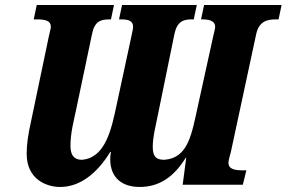

<svg xmlns="http://www.w3.org/2000/svg" viewBox="-20 -734 1139 763"><path d="M219 9C298 9 366 -45 418 -130H421C419 -120 418 -114 418 -102C418 -25 468 9 535 9C611 9 670 -29 718 -107H720L706 0H945L959 -57H948C914 -57 888 -61 888 -87C888 -97 893 -114 897 -128L998 -598C1009 -649 1041 -657 1076 -657H1087L1099 -714H791L779 -657H781C809 -657 835 -653 835 -627C835 -621 832 -609 828 -593L768 -320C742 -202 729 -106 633 -99C601 -99 587 -111 587 -151C587 -192 602 -248 610 -290L673 -598C683 -647 707 -657 741 -657H750L762 -714H465L453 -657H460C488 -657 509 -653 509 -627C509 -621 507 -612 502 -589L443 -315C423 -221 399 -106 305 -99C275 -99 260 -117 260 -154C260 -207 274 -257 281 -291L346 -600C356 -649 380 -657 415 -657H421L433 -714H126L114 -657H125C158 -657 182 -653 182 -627C182 -621 179 -612 174 -589L103 -250C92 -201 86 -161 86 -123C86 -21 165 9 219 9Z"/></svg>

Font: Noto Serif ExtraCondensed Black
Style: Italic
Weight: 900
Width: 2
Italic angle: -12°
Designer: Monotype Design Team
Foundry: Monotype Imaging Inc.
Version: Version 2.014